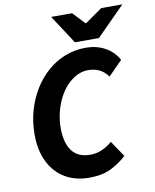

<svg xmlns="http://www.w3.org/2000/svg" viewBox="-94 -926 816 1009"><g transform="rotate(-10 314.5 -421.5)"><path d="M301 12Q227 12 172 -20.5Q117 -53 86.5 -114.5Q56 -176 56 -261Q56 -329 73.5 -389.5Q91 -450 122 -500Q153 -550 195.5 -587Q238 -624 290 -644Q342 -664 400 -664Q456 -664 501.5 -639.5Q547 -615 572 -569L497 -493Q477 -521 450.5 -533.5Q424 -546 391 -546Q359 -546 330 -531Q301 -516 277 -490.5Q253 -465 235 -430Q217 -395 207 -354Q197 -313 197 -270Q197 -220 210.5 -183Q224 -146 252.5 -126Q281 -106 326 -106Q361 -106 390.5 -119.5Q420 -133 444 -154L501 -69Q466 -36 418.5 -12Q371 12 301 12ZM349 -702 249 -855H361L421 -791H425L516 -855H629L477 -702Z"/></g></svg>

Font: Source Sans 3
Style: Bold Italic
Weight: 700
Italic angle: -11°
Designer: Paul D. Hunt
Foundry: Adobe
Version: Version 3.052;hotconv 1.1.0;makeotfexe 2.6.0